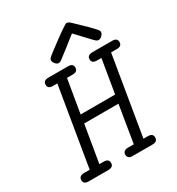

<svg xmlns="http://www.w3.org/2000/svg" viewBox="-193 -944 983 1066"><g transform="rotate(-30 298.5 -411.5)"><path d="M29.8 -25.9Q29.8 -52.7 62 -53.2H99.1L183.1 -558.1H154.8Q122.6 -558.1 123 -584Q123 -610.8 155.8 -610.8H282.2Q314.5 -610.8 314 -585Q314 -558.1 282.2 -558.1H245.1L209 -344.2H430.2L465.8 -558.1H438Q404.8 -558.1 404.8 -584Q404.8 -610.8 439 -610.8H564.9Q597.2 -610.8 597.2 -585Q597.2 -558.1 564.9 -558.1H527.8L443.8 -53.2Q443.8 -53.2 471.2 -53.2Q504.4 -53.2 503.9 -26.9Q503.9 0 470.2 0H345.2Q312 0 312 -25.9Q312 -52.7 344.2 -53.2H381.8L420.9 -291H201.2L161.1 -53.2H189Q221.2 -53.2 221.2 -26.9Q221.2 0 187 0H62Q29.8 0 29.8 -25.9ZM216.8 -685.1Q216.8 -689.9 218.5 -694.1Q220.2 -698.2 224.6 -702.1Q229 -706.1 232.4 -709Q235.8 -711.9 243.4 -717.5Q251 -723.1 255.9 -727.1Q382.8 -823.2 394 -823.2H396Q407.2 -823.2 424.8 -805.2Q452.6 -777.3 490.2 -742.2Q533.2 -699.2 535.2 -690.9Q536.1 -689 536.1 -685.1Q536.1 -673.8 525.1 -662.8Q514.2 -651.9 502 -651.9Q494.1 -651.9 485.1 -659.9Q476.1 -668 440.9 -706.1Q412.1 -736.8 392.1 -757.8Q365.2 -736.8 326.2 -706.1Q275.4 -666 265.1 -658.9Q254.9 -651.9 248 -651.9Q235.8 -651.9 226.3 -663.6Q216.8 -675.3 216.8 -685.1Z"/></g></svg>

Font: CMU Typewriter Text
Style: LightOblique
Weight: 200
Italic angle: -9.46001°
Version: Version 0.7.0